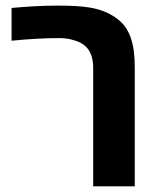

<svg xmlns="http://www.w3.org/2000/svg" viewBox="-20 -661 568 681"><path d="M242.7 -518.1Q219.2 -525.9 189.5 -525.9Q115.2 -525.9 21 -516.6V-632.8Q110.4 -641.1 185.1 -641.1Q253.9 -641.1 293.7 -635Q333.5 -628.9 363.3 -614.3Q393.6 -599.1 412.6 -579.6Q431.6 -560.1 442.4 -530.8Q451.2 -505.9 454.6 -480.2Q458 -454.6 458 -419.4V0H310.5V-419.4Q310.5 -460.9 293.7 -484.9Q276.9 -508.8 242.7 -518.1Z"/></svg>

Font: Viking Open Sans
Style: Bold
Weight: 700
Foundry: Ascender Corporation
Version: Version 2.001